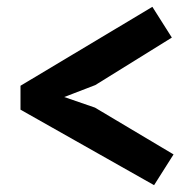

<svg xmlns="http://www.w3.org/2000/svg" viewBox="-20 -606 567 562"><path d="M40 -285V-355L426 -586L483 -496L259 -357L168 -322L258 -291L488 -154L431 -64Z"/></svg>

Font: PTSans
Style: Bold
Weight: 700
Designer: A.Korolkova, O.Umpeleva, V.Yefimov
Foundry: ParaType Ltd
Version: Version 2.003W OFL